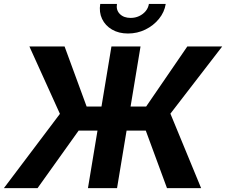

<svg xmlns="http://www.w3.org/2000/svg" viewBox="-44 -966 1161 986"><path d="M677.7 -727.5 557.1 0H407.7L528.3 -727.5ZM-23.9 0 263.7 -381.3 106.9 -727.5H287.6L400.9 -418.9H706.5L918 -727.5H1097.2L831.1 -382.3L988.8 0H813.5L704.6 -295.4H359.9L148.9 0ZM613.3 -793.9Q565.9 -793.9 531.2 -814.2Q496.6 -834.5 480.2 -868.9Q463.9 -903.3 470.7 -945.8H556.6Q551.3 -914.6 571.3 -894.3Q591.3 -874 627 -874Q650.4 -874 670.4 -883.3Q690.4 -892.6 703.9 -908.7Q717.3 -924.8 720.7 -945.8H807.1Q800.3 -903.3 772.2 -868.9Q744.1 -834.5 702.6 -814.2Q661.1 -793.9 613.3 -793.9Z"/></svg>

Font: Inter 18pt
Style: Bold Italic
Weight: 700
Italic angle: -9.3988°
Designer: Rasmus Andersson
Foundry: rsms
Version: Version 4.001;git-66647c0bb